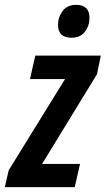

<svg xmlns="http://www.w3.org/2000/svg" viewBox="-58 -774 437 794"><path d="M312 -700Q312 -754 257 -754Q220 -754 201 -728.5Q182 -703 182 -671Q182 -618 238 -618Q274 -618 293 -642.5Q312 -667 312 -700ZM251 0 273 -96H116L343 -467L359 -544H88L66 -447H211L-22 -70L-38 0Z"/></svg>

Font: Noto Sans Display Condensed
Style: Bold Italic
Weight: 700
Width: 3
Designer: Monotype Design team
Foundry: Monotype Imaging Inc.
Version: 1.000